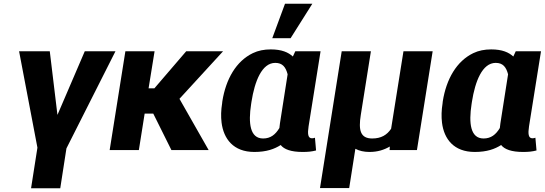

<svg xmlns="http://www.w3.org/2000/svg" viewBox="-20 -802 2911 1026"><path d="M82 -528 180 -13 146 204H302L335 -9L597 -528H433L287 -188L246 -528Z M566 0H722L753 -195H799L896 0H1095L939 -274L1172 -528H975L805 -330H774L806 -528H650Z M1167 -250C1161 -213 1160 -179 1164 -147C1175 -60 1227 10 1339 10C1405 10 1447 -6 1480 -27C1498 -4 1535 10 1597 10C1626 10 1646 8 1669 2L1663 -66L1656 -64C1655 -64 1652 -63 1647 -63C1625 -63 1623 -88 1629 -127L1693 -528H1558L1545 -500C1521 -522 1486 -538 1427 -538C1392 -538 1360 -532 1331 -518C1242 -475 1187 -380 1168 -260ZM1322 -246 1324 -259C1341 -367 1379 -466 1451 -466C1490 -466 1507 -443 1517 -405L1476 -143C1475 -134 1474 -127 1473 -118C1452 -83 1426 -62 1386 -62C1316 -62 1306 -143 1322 -246ZM1435 -598H1533L1649 -782H1503Z M1690 203H1846L1879 -7C1899 4 1925 10 1954 10C1998 10 2032 -1 2063 -19L2062 0H2208L2292 -528H2136L2070 -114C2048 -81 2017 -62 1969 -62C1905 -62 1895 -107 1908 -188L1962 -528H1806Z M2345 -250C2339 -213 2338 -178 2342 -146C2353 -59 2405 10 2517 10C2583 10 2625 -6 2658 -27C2676 -4 2713 10 2775 10C2804 10 2824 8 2847 2L2841 -66L2834 -64C2833 -64 2830 -63 2825 -63C2803 -63 2801 -88 2807 -127L2871 -528H2736L2723 -500C2699 -522 2664 -538 2605 -538C2570 -538 2538 -532 2509 -518C2420 -475 2365 -380 2346 -260ZM2500 -246 2502 -259C2519 -367 2557 -466 2629 -466C2668 -466 2685 -443 2695 -405L2654 -143C2653 -134 2652 -127 2651 -118C2630 -83 2604 -62 2564 -62C2494 -62 2484 -143 2500 -246Z"/></svg>

Font: Aerodynamic
Style: BdObl
Weight: 500
Designer: Google
Version: Version 2.000980; 2014